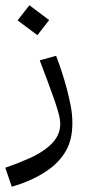

<svg xmlns="http://www.w3.org/2000/svg" viewBox="-25 -475 334 727"><path d="M19.5 231.9 -4.9 160.2Q41 144.5 85.4 124.8Q129.9 105 160.2 79.1Q203.1 42 203.1 -4.4Q203.1 -22 197.3 -43.9Q191.4 -65.9 182.6 -91.8Q172.9 -119.6 157.2 -162.4Q141.6 -205.1 125.5 -246.6L187.5 -263.7Q200.7 -229 209.7 -200.9Q218.8 -172.9 227.5 -140.6Q236.3 -107.4 242.7 -74.7Q249 -42 249 -8.3Q249 51.8 226.1 93.5Q203.1 135.3 160.2 166.5Q131.8 187 95.7 203.9Q59.6 220.7 19.5 231.9ZM116.7 -341.8 41.5 -397.9 86.4 -455.1 161.1 -398.9Z"/></svg>

Font: Markazi Text
Style: Regular
Weight: 400
Designer: Borna Izadpanah (Arabic designer), Fiona Ross (Arabic design director) and Florian Runge (Latin designer)
Foundry: Borna Izadpanah and Florian Runge
Version: Version 1.000